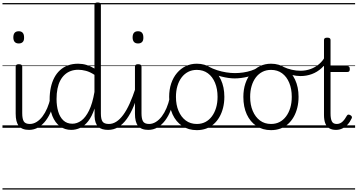

<svg xmlns="http://www.w3.org/2000/svg" viewBox="-20 -1035 2896 1555"><path d="M216 17Q187 17 166 9Q145 1 132 -15.5Q119 -32 113 -56.5Q107 -81 107 -115V-496Q107 -506 113.5 -510.5Q120 -515 132 -515Q146 -515 153 -510.5Q160 -506 160 -496V-118Q160 -73 172.5 -52Q185 -31 222 -31Q231 -31 235.5 -23.5Q240 -16 239.5 -7Q239 2 233 9.5Q227 17 216 17ZM132 -683Q110 -683 99 -695.5Q88 -708 88 -732Q88 -757 99 -769.5Q110 -782 132 -782Q153 -782 164 -769.5Q175 -757 175 -732Q176 -707 164.5 -695Q153 -683 132 -683ZM0 490H300V500H0ZM0 -20H300V0H0ZM0 -505H300V-500H0ZM0 -1010H300V-1000H0Z M215 17Q204 17 198.5 9.5Q193 2 193.5 -7Q194 -16 201 -23.5Q208 -31 221 -31Q250 -31 276.5 -47.5Q303 -64 324.5 -92.5Q346 -121 362.5 -159.5Q379 -198 389 -244Q391 -254 399.5 -256.5Q408 -259 415.5 -255Q423 -251 421 -239Q414 -189 396.5 -142.5Q379 -96 352 -60Q325 -24 290.5 -3.5Q256 17 215 17ZM300 490V500ZM300 -20V0ZM300 -505V-500ZM300 -1010V-1000Z M557 17Q505 17 465.5 -12Q426 -41 404 -96Q382 -151 382 -230Q382 -281 391.5 -325.5Q401 -370 419.5 -405.5Q438 -441 466 -466.5Q494 -492 530.5 -505.5Q567 -519 613 -519Q647 -519 679.5 -509.5Q712 -500 745 -480V-996Q745 -1006 751.5 -1010.5Q758 -1015 772 -1015Q785 -1015 791 -1010.5Q797 -1006 797 -996V-116Q797 -71 810 -51Q823 -31 862 -31Q870 -31 874 -23.5Q878 -16 877.5 -7Q877 2 871.5 9.5Q866 17 856 17Q830 17 809.5 11Q789 5 775.5 -8.5Q762 -22 754.5 -43Q747 -64 746 -93V-156Q724 -91 694 -53Q664 -15 629 1Q594 17 557 17ZM566 -33Q604 -33 638.5 -58Q673 -83 701 -139.5Q729 -196 745 -290V-429Q708 -453 675.5 -461.5Q643 -470 614 -470Q581 -470 553.5 -460Q526 -450 504.5 -430.5Q483 -411 468 -382.5Q453 -354 445.5 -316.5Q438 -279 438 -233Q438 -177 451.5 -131.5Q465 -86 493.5 -59.5Q522 -33 566 -33ZM300 490H941V500H300ZM300 -20H941V0H300ZM300 -505H941V-500H300ZM300 -1010H941V-1000H300Z M856 17Q845 17 839.5 9.5Q834 2 834.5 -7Q835 -16 842 -23.5Q849 -31 862 -31Q893 -31 922 -49.5Q951 -68 978 -104.5Q1005 -141 1030 -196Q1055 -251 1079 -325Q1082 -335 1090.5 -335.5Q1099 -336 1105.5 -329.5Q1112 -323 1109 -313Q1088 -236 1063 -175.5Q1038 -115 1007 -72Q976 -29 938.5 -6Q901 17 856 17ZM941 490V500ZM941 -20V0ZM941 -505V-500ZM941 -1010V-1000Z M1182 17Q1153 17 1132 9Q1111 1 1098 -15.5Q1085 -32 1079 -56.5Q1073 -81 1073 -115V-496Q1073 -506 1079.5 -510.5Q1086 -515 1098 -515Q1112 -515 1119 -510.5Q1126 -506 1126 -496V-118Q1126 -73 1138.5 -52Q1151 -31 1188 -31Q1197 -31 1201.5 -23.5Q1206 -16 1205.5 -7Q1205 2 1199 9.5Q1193 17 1182 17ZM1098 -683Q1076 -683 1065 -695.5Q1054 -708 1054 -732Q1054 -757 1065 -769.5Q1076 -782 1098 -782Q1119 -782 1130 -769.5Q1141 -757 1141 -732Q1142 -707 1130.5 -695Q1119 -683 1098 -683ZM941 490H1266V500H941ZM941 -20H1266V0H941ZM941 -505H1266V-500H941ZM941 -1010H1266V-1000H941Z M1181 17Q1170 17 1164.5 9.5Q1159 2 1159.5 -7Q1160 -16 1167 -23.5Q1174 -31 1187 -31Q1216 -31 1242.5 -47.5Q1269 -64 1290.5 -92.5Q1312 -121 1328.5 -159.5Q1345 -198 1355 -244Q1357 -254 1365.5 -256.5Q1374 -259 1381.5 -255Q1389 -251 1387 -239Q1380 -189 1362.5 -142.5Q1345 -96 1318 -60Q1291 -24 1256.5 -3.5Q1222 17 1181 17ZM1266 490V500ZM1266 -20V0ZM1266 -505V-500ZM1266 -1010V-1000Z M1574 19Q1506 19 1455.5 -15Q1405 -49 1377.5 -109Q1350 -169 1350 -250Q1350 -310 1366.5 -359Q1383 -408 1413.5 -444Q1444 -480 1484.5 -499.5Q1525 -519 1574 -519Q1640 -519 1690 -485Q1740 -451 1768.5 -390.5Q1797 -330 1797 -251Q1797 -203 1786.5 -161.5Q1776 -120 1757 -87Q1738 -54 1711 -30Q1684 -6 1649.5 6.5Q1615 19 1574 19ZM1574 -31Q1613 -31 1643.5 -47Q1674 -63 1696 -92.5Q1718 -122 1730 -162Q1742 -202 1742 -251Q1742 -315 1721.5 -364.5Q1701 -414 1663.5 -441.5Q1626 -469 1574 -469Q1535 -469 1504 -453Q1473 -437 1451 -408Q1429 -379 1417 -339Q1405 -299 1405 -250Q1405 -186 1426 -136.5Q1447 -87 1484.5 -59Q1522 -31 1574 -31ZM1266 490H1867V500H1266ZM1266 -20H1867V0H1266ZM1266 -505H1867V-500H1266ZM1266 -1010H1867V-1000H1266Z M1880 -400Q1834 -400 1775.5 -414.5Q1717 -429 1658 -460Q1650 -464 1648.5 -471Q1647 -478 1650 -485Q1653 -492 1659 -495Q1665 -498 1673 -494Q1703 -478 1738.5 -466.5Q1774 -455 1811.5 -449Q1849 -443 1883 -443Q1916 -443 1950 -448Q1984 -453 2014.5 -463Q2045 -473 2065 -486Q2074 -492 2081.5 -486.5Q2089 -481 2090.5 -471Q2092 -461 2081 -454Q2038 -426 1984 -413Q1930 -400 1880 -400ZM1867 490V500ZM1867 -20V0ZM1867 -505V-500ZM1867 -1010V-1000Z M2175 19Q2107 19 2056.5 -15Q2006 -49 1978.5 -109Q1951 -169 1951 -250Q1951 -310 1967.5 -359Q1984 -408 2014.5 -444Q2045 -480 2085.5 -499.5Q2126 -519 2175 -519Q2241 -519 2291 -485Q2341 -451 2369.5 -390.5Q2398 -330 2398 -251Q2398 -203 2387.5 -161.5Q2377 -120 2358 -87Q2339 -54 2312 -30Q2285 -6 2250.5 6.5Q2216 19 2175 19ZM2175 -31Q2214 -31 2244.5 -47Q2275 -63 2297 -92.5Q2319 -122 2331 -162Q2343 -202 2343 -251Q2343 -315 2322.5 -364.5Q2302 -414 2264.5 -441.5Q2227 -469 2175 -469Q2136 -469 2105 -453Q2074 -437 2052 -408Q2030 -379 2018 -339Q2006 -299 2006 -250Q2006 -186 2027 -136.5Q2048 -87 2085.5 -59Q2123 -31 2175 -31ZM1867 490H2468V500H1867ZM1867 -20H2468V0H1867ZM1867 -505H2468V-500H1867ZM1867 -1010H2468V-1000H1867Z M2414 -419Q2379 -419 2341.5 -428.5Q2304 -438 2263 -456Q2254 -460 2252 -467.5Q2250 -475 2252.5 -482Q2255 -489 2261 -493Q2267 -497 2274 -494Q2308 -478 2343.5 -470Q2379 -462 2414 -462Q2457 -462 2495.5 -476Q2534 -490 2565.5 -517Q2597 -544 2615 -581Q2621 -591 2629.5 -590.5Q2638 -590 2643.5 -582.5Q2649 -575 2643 -563Q2620 -516 2584.5 -483.5Q2549 -451 2505.5 -435Q2462 -419 2414 -419ZM2468 490V500ZM2468 -20V0ZM2468 -505V-500ZM2468 -1010V-1000Z M2701 17Q2669 17 2647 4Q2625 -9 2614.5 -36Q2604 -63 2604 -104V-711Q2604 -721 2610.5 -725.5Q2617 -730 2630 -730Q2644 -730 2650.5 -725.5Q2657 -721 2657 -711V-500H2793Q2804 -500 2808.5 -494Q2813 -488 2813 -475Q2813 -463 2808.5 -457.5Q2804 -452 2793 -452H2657V-116Q2657 -74 2667.5 -52.5Q2678 -31 2707 -31Q2733 -31 2752.5 -48.5Q2772 -66 2790 -99Q2795 -107 2802 -107Q2809 -107 2818 -102Q2827 -97 2829.5 -90Q2832 -83 2828 -76Q2814 -46 2794.5 -25.5Q2775 -5 2751.5 6Q2728 17 2701 17ZM2468 490H2856V500H2468ZM2468 -20H2856V0H2468ZM2468 -505H2856V-500H2468ZM2468 -1010H2856V-1000H2468Z"/></svg>

Font: Playwrite PE Guides
Style: Regular
Weight: 400
Designer: Veronika Burian, José Scaglione
Foundry: TypeTogether
Version: Version 1.003